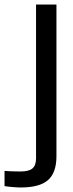

<svg xmlns="http://www.w3.org/2000/svg" viewBox="-104 -620 324 847"><path d="M-12 207Q-27.5 207 -48 205.2Q-68.5 203.5 -84 201V134Q-70.5 135 -51.2 135.8Q-32 136.5 -13.5 136.5Q23.5 136.5 39.2 123Q55 109.5 55 79V-600H145V70.5Q144.5 143 107.2 175Q70 207 -12 207Z"/></svg>

Font: Big Shoulders Stencil Text Thin Medium
Style: Regular
Weight: 500
Version: Version 2.001